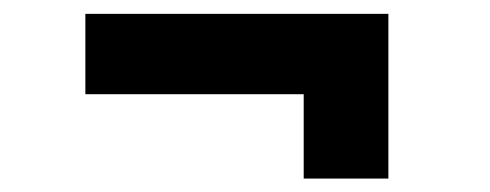

<svg xmlns="http://www.w3.org/2000/svg" viewBox="-20 -402 715 280"><path d="M422.9 -141.6V-264.6H104.5V-381.8H546.4V-141.6Z"/></svg>

Font: Inter 17pt
Style: Bold
Weight: 700
Version: Version 4.001;git-66647c0bb